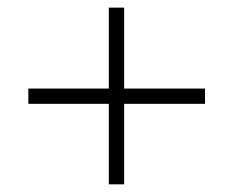

<svg xmlns="http://www.w3.org/2000/svg" viewBox="-20 -605 611 503"><path d="M305.2 -373H517.1V-333H305.2V-122.1H265.1V-333H54.2V-373H265.1V-585H305.2Z"/></svg>

Font: OpenSans-Light
Style: Regular
Weight: 300
Foundry: Ascender Corporation
Version: Version 1.10